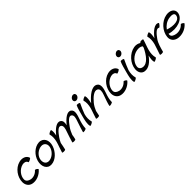

<svg xmlns="http://www.w3.org/2000/svg" viewBox="494 -2654 4552 4552"><g transform="rotate(-45 2770.5 -377.5)"><path d="M628 -452C599 -545 498 -585 386 -557C215 -514 91 -336 91 -169C91 -73 143 4 234 24C350 50 490 -1 580 -108C587 -116 575 -133 554 -147C533 -161 511 -166 504 -159C445 -89 353 -59 279 -75C217 -89 164 -123 164 -187C165 -305 264 -428 389 -459C454 -475 513 -454 528 -401C531 -394 555 -399 583 -413C611 -427 631 -444 628 -452Z M882 25C1025 15 1155 -117 1204 -264C1258 -425 1183 -569 1030 -559C883 -549 748 -417 708 -269C707 -269 707 -268 707 -267C665 -107 732 36 882 25ZM778 -267C806 -368 909 -450 1013 -457C1116 -464 1171 -374 1134 -269C1099 -168 1000 -83 899 -76C798 -69 749 -161 778 -267Z M1347 -508C1369 -435 1363 -351 1341 -267C1317 -178 1278 -89 1254 0C1252 9 1273 16 1301 16C1329 16 1354 9 1356 0C1372 -61 1381 -121 1393 -181C1412 -224 1435 -266 1463 -306C1534 -405 1619 -511 1682 -465C1734 -427 1710 -344 1683 -270C1652 -180 1622 -90 1596 0C1594 9 1615 16 1643 16C1671 16 1695 9 1697 0C1709 -41 1715 -82 1721 -123C1744 -186 1774 -248 1815 -306C1886 -405 1971 -511 2034 -465C2086 -427 2062 -344 2035 -270C2003 -176 1951 -19 1946 11C1946 19 1969 21 1998 16C2027 10 2051 -2 2051 -11C2055 -94 2075 -179 2105 -264C2143 -373 2185 -496 2109 -551C2022 -615 1891 -510 1788 -378C1806 -449 1807 -515 1757 -551C1671 -614 1543 -513 1441 -383C1455 -449 1462 -513 1447 -559C1444 -566 1420 -561 1392 -547C1365 -533 1344 -516 1347 -508Z M2461 -709C2466 -730 2462 -749 2451 -763C2441 -778 2423 -786 2403 -786C2383 -786 2361 -778 2344 -763C2326 -749 2313 -730 2308 -709C2304 -689 2307 -670 2318 -655C2329 -641 2346 -633 2367 -633C2387 -633 2408 -641 2426 -655C2444 -670 2456 -689 2461 -709ZM2290 -543C2259 -482 2229 -359 2204 -267C2177 -166 2148 -52 2171 25C2174 33 2198 28 2226 14C2254 0 2274 -18 2271 -25C2249 -99 2252 -182 2275 -267C2292 -321 2345 -438 2385 -523C2389 -532 2371 -543 2344 -549C2318 -555 2294 -552 2290 -543Z M2484 -508C2506 -435 2500 -351 2478 -267C2454 -178 2415 -89 2391 0C2389 9 2410 16 2438 16C2466 16 2491 9 2493 0C2504 -43 2512 -86 2520 -128C2545 -189 2577 -249 2621 -303C2708 -408 2823 -509 2905 -462C2962 -430 2948 -347 2919 -270C2884 -175 2832 -28 2830 13C2830 22 2853 23 2882 15C2911 8 2934 -5 2934 -13C2934 -94 2957 -179 2988 -263C3030 -378 3058 -505 2972 -553C2855 -620 2689 -486 2567 -337C2588 -419 2603 -502 2584 -559C2581 -566 2557 -561 2529 -547C2502 -533 2481 -516 2484 -508Z M3599 -452C3570 -545 3469 -585 3357 -557C3186 -514 3062 -336 3062 -169C3062 -73 3114 4 3205 24C3321 50 3461 -1 3551 -108C3558 -116 3546 -133 3525 -147C3504 -161 3482 -166 3475 -159C3416 -89 3324 -59 3250 -75C3188 -89 3135 -123 3135 -187C3136 -305 3235 -428 3360 -459C3425 -475 3484 -454 3499 -401C3502 -394 3526 -399 3554 -413C3582 -427 3602 -444 3599 -452Z M3935 -709C3940 -730 3936 -749 3925 -763C3915 -778 3897 -786 3877 -786C3857 -786 3835 -778 3818 -763C3800 -749 3787 -730 3782 -709C3778 -689 3781 -670 3792 -655C3803 -641 3820 -633 3841 -633C3861 -633 3882 -641 3900 -655C3918 -670 3930 -689 3935 -709ZM3764 -543C3733 -482 3703 -359 3678 -267C3651 -166 3622 -52 3645 25C3648 33 3672 28 3700 14C3728 0 3748 -18 3745 -25C3723 -99 3726 -182 3749 -267C3766 -321 3819 -438 3859 -523C3863 -532 3845 -543 3818 -549C3792 -555 3768 -552 3764 -543Z M4419 -25C4397 -98 4403 -182 4425 -267C4449 -356 4488 -444 4512 -533C4514 -542 4493 -549 4465 -549C4437 -549 4412 -542 4410 -533C4409 -529 4408 -524 4407 -520C4359 -553 4299 -569 4232 -558C4048 -527 3892 -351 3876 -172C3868 -74 3911 12 4003 25C4128 42 4239 -47 4331 -175C4313 -100 4302 -26 4319 25C4322 33 4346 28 4374 14C4402 0 4422 -18 4419 -25ZM4041 -76C3983 -84 3943 -125 3949 -184C3962 -314 4088 -435 4226 -458C4288 -468 4349 -462 4387 -428C4385 -415 4383 -402 4380 -389C4297 -219 4183 -56 4041 -76Z M4636 0C4664 -104 4695 -226 4753 -306C4824 -405 4910 -511 4973 -465C4979 -460 5001 -476 5021 -500C5042 -523 5053 -546 5047 -551C4957 -617 4821 -503 4717 -365C4734 -437 4744 -509 4727 -559C4724 -566 4700 -561 4672 -547C4645 -533 4624 -516 4627 -508C4649 -435 4643 -351 4621 -267C4600 -189 4567 -111 4544 -33C4540 -22 4537 -11 4534 0C4532 9 4553 16 4581 16C4609 16 4634 9 4636 0Z M5470 -108C5476 -116 5464 -133 5443 -147C5422 -161 5400 -166 5394 -159C5331 -85 5233 -60 5151 -75C5084 -88 5020 -117 5027 -184C5028 -191 5029 -198 5030 -205C5264 -134 5524 -223 5540 -406C5550 -522 5439 -580 5310 -558C5126 -527 4970 -351 4954 -172C4945 -69 5011 6 5110 25C5231 47 5377 3 5470 -108ZM5304 -458C5388 -472 5474 -464 5467 -394C5454 -253 5255 -241 5072 -305C5124 -382 5211 -442 5304 -458Z"/></g></svg>

Font: Nupuram Medium Oblique
Style: Regular
Weight: 500
Designer: Santhosh Thottingal (santhosh.thottingal@gmail.com)
Foundry: SMC
Version: Version 1.000